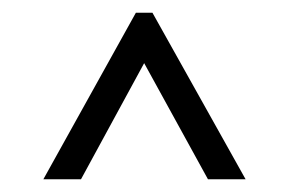

<svg xmlns="http://www.w3.org/2000/svg" viewBox="-20 -725 453 301"><path d="M219 -705H193L48 -444H107L206 -626L306 -444H365Z"/></svg>

Font: Ortica Linear
Style: Bold
Weight: 700
Designer: Benedetta Bovani
Foundry: Collletttivo
Version: Version 2.000;Glyphs 3.1.2 (3151)